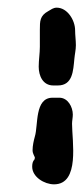

<svg xmlns="http://www.w3.org/2000/svg" viewBox="-20 -577 218 501"><path d="M84 -499V-455C84 -438 81 -420 81 -403C81 -379 92 -354 119 -354H131C170 -354 171 -393 174 -423C175 -435 178 -447 178 -459C178 -472 176 -485 176 -498C176 -524 156 -557 128 -557C119 -557 113 -552 106 -548C84 -536 84 -522 84 -499ZM64 -142C64 -115 96 -96 121 -96C189 -96 168 -209 168 -254C168 -262 170 -270 170 -278C170 -298 157 -322 135 -322H117C70 -322 80 -250 71 -221C68 -210 65 -197 65 -185C65 -175 71 -169 71 -165L70 -161C65 -156 64 -149 64 -142Z"/></svg>

Font: ChillLongCangKaiShu Bold
Style: Regular
Weight: 700
Version: Version 3.500;Glyphs 3.1.1 (3135)